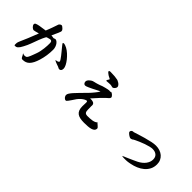

<svg xmlns="http://www.w3.org/2000/svg" viewBox="136 -1650 2728 2728"><g transform="rotate(45 1500.0 -286.0)"><path d="M900.4 -236.3Q900.4 -187.5 863.3 -184.6Q857.4 -184.6 853.5 -185.5L842.8 -190.4Q835 -196.3 821.3 -200.7Q807.6 -205.1 792.5 -210.4Q777.3 -215.8 760.7 -222.7Q744.1 -229.5 730.5 -240.2L765.6 -247.1Q789.1 -254.9 789.1 -268.6Q789.1 -277.3 775.9 -297.4Q762.7 -317.4 743.7 -341.8Q724.6 -366.2 704.1 -391.1Q683.6 -416 669.9 -432.6L654.3 -452.1Q634.8 -476.6 634.8 -477.5Q634.8 -492.2 651.4 -492.2Q657.2 -491.2 666 -489.7Q674.8 -488.3 685.5 -483.4L713.9 -470.7Q747.1 -453.1 780.3 -422.9Q813.5 -392.6 840.3 -358.9Q867.2 -325.2 883.8 -292.5Q900.4 -259.8 900.4 -236.3ZM605.5 -322.3Q605.5 -201.2 571.3 -89.8Q556.6 -42 539.6 -8.3Q522.5 25.4 501.5 46.9Q480.5 68.4 455.1 78.1Q429.7 87.9 397.5 87.9Q384.8 87.9 377.9 82.5Q371.1 77.1 366.2 67.4Q361.3 57.6 355.5 44.9Q349.6 32.2 338.9 18.6Q340.8 16.6 343.8 18.6Q346.7 20.5 348.6 20.5Q358.4 26.4 368.2 26.4Q377.9 26.4 382.8 26.4Q392.6 25.4 399.9 23.4Q407.2 21.5 413.1 16.1Q418.9 10.7 424.8 0Q430.7 -10.7 439.5 -30.3Q440.4 -32.2 444.3 -42.5Q448.2 -52.7 453.6 -66.4Q459 -80.1 464.8 -96.2Q470.7 -112.3 475.6 -126Q485.4 -153.3 491.2 -184.1Q497.1 -214.8 501 -244.6Q504.9 -274.4 505.9 -302.7Q506.8 -331.1 506.8 -353.5Q506.8 -377 498.5 -386.2Q490.2 -395.5 477.5 -395.5Q464.8 -395.5 448.7 -390.1Q432.6 -384.8 416 -380.9Q410.2 -378.9 401.9 -363.8Q393.6 -348.6 383.3 -325.7Q373 -302.7 362.8 -276.4Q352.5 -250 343.8 -225.1Q335 -200.2 327.6 -181.2Q320.3 -162.1 317.4 -154.3L298.8 -109.4L273.4 -58.6Q260.7 -33.2 249 -16.6Q237.3 0 226.6 9.3Q215.8 18.6 205.6 22Q195.3 25.4 184.6 25.4Q170.9 25.4 170.4 19Q169.9 12.7 169.9 4.9Q169.9 -2.9 169.9 -9.3Q169.9 -15.6 170.9 -23.4Q171.9 -31.2 174.8 -40.5Q177.7 -49.8 183.6 -63.5Q210 -121.1 237.3 -188Q264.6 -254.9 297.9 -340.8Q225.6 -320.3 213.9 -320.3Q205.1 -320.3 194.3 -326.2Q183.6 -332 174.3 -341.3Q165 -350.6 159.2 -361.3Q153.3 -372.1 153.3 -380.9Q153.3 -399.4 171.9 -407.2Q190.4 -415 224.6 -421.9L336.9 -438.5Q347.7 -463.9 356.4 -487.3Q365.2 -510.7 373 -532.2L399.4 -608.4Q402.3 -627.9 417 -640.1Q431.6 -652.3 443.4 -652.3Q451.2 -652.3 460.4 -646.5Q469.7 -640.6 480.5 -629.9L490.2 -620.1Q502.9 -607.4 502.9 -589.8Q502.9 -585.9 501 -580.1Q499 -574.2 496.6 -567.9Q494.1 -561.5 491.7 -555.7Q489.3 -549.8 488.3 -545.9L443.4 -447.3Q450.2 -445.3 453.6 -445.8Q457 -446.3 464.8 -445.3Q478.5 -444.3 485.8 -441.4Q493.2 -438.5 505.9 -445.3Q523.4 -454.1 541 -445.3Q558.6 -436.5 573.2 -417.5Q587.9 -398.4 596.7 -372.6Q605.5 -346.7 605.5 -322.3Z M1626 -590.8Q1626 -583 1621.6 -573.2Q1617.2 -563.5 1609.9 -555.7Q1602.5 -547.9 1594.2 -542.5Q1585.9 -537.1 1578.1 -537.1Q1568.4 -537.1 1556.6 -541.5Q1544.9 -545.9 1526.4 -545.9Q1511.7 -545.9 1492.7 -544.4Q1473.6 -543 1450.2 -541Q1449.2 -543.9 1449.2 -550.8Q1449.2 -557.6 1453.1 -563.5Q1457 -569.3 1461.4 -575.2Q1465.8 -581.1 1467.8 -585.9Q1469.7 -590.8 1465.8 -595.7L1456.1 -600.6Q1439.5 -607.4 1425.3 -616.2Q1411.1 -625 1400.9 -633.3Q1390.6 -641.6 1384.3 -647.9Q1377.9 -654.3 1377.9 -656.2Q1377.9 -664.1 1381.8 -669.4Q1385.7 -674.8 1405.3 -674.8Q1429.7 -672.9 1456.1 -672.9Q1482.4 -672.9 1512.7 -668L1531.2 -665Q1543.9 -665 1560.1 -658.7Q1576.2 -652.3 1590.8 -642.1Q1605.5 -631.8 1615.7 -618.2Q1626 -604.5 1626 -590.8ZM1839.8 30.3Q1839.8 52.7 1825.2 67.4Q1810.5 82 1785.2 89.8Q1759.8 97.7 1724.6 100.6Q1689.5 103.5 1647.5 103.5Q1601.6 103.5 1567.4 96.2Q1533.2 88.9 1510.7 71.8Q1488.3 54.7 1477.1 25.9Q1465.8 -2.9 1465.8 -45.9Q1465.8 -65.4 1466.8 -86.9Q1467.8 -108.4 1467.8 -116.2Q1468.8 -129.9 1464.4 -140.1Q1460 -150.4 1448.2 -145.5Q1414.1 -136.7 1375.5 -101.6Q1336.9 -66.4 1298.8 -2Q1281.2 24.4 1271 37.6Q1260.7 50.8 1254.9 56.6Q1249 62.5 1246.1 63Q1243.2 63.5 1239.3 63.5Q1231.4 63.5 1222.2 58.6Q1212.9 53.7 1205.6 45.4Q1198.2 37.1 1193.4 25.9Q1188.5 14.6 1188.5 2.9Q1188.5 -13.7 1202.6 -35.6Q1216.8 -57.6 1240.2 -84Q1263.7 -110.4 1293.5 -140.6Q1323.2 -170.9 1354.5 -203.1L1406.2 -255.9Q1416 -266.6 1429.2 -281.7Q1442.4 -296.9 1455.6 -313.5Q1468.8 -330.1 1481 -346.2Q1493.2 -362.3 1500 -376Q1485.4 -373 1455.1 -356.4Q1424.8 -339.8 1390.6 -323.2L1336.9 -297.9Q1300.8 -281.2 1284.2 -281.2Q1270.5 -281.2 1259.3 -293.5Q1248 -305.7 1248 -328.1Q1248 -338.9 1256.8 -354Q1265.6 -369.1 1288.1 -385.7Q1305.7 -399.4 1319.3 -403.8Q1333 -408.2 1346.7 -411.1Q1351.6 -412.1 1363.8 -415Q1376 -418 1392.6 -422.9Q1409.2 -427.7 1428.2 -434.6Q1447.3 -441.4 1465.8 -449.2Q1489.3 -457 1509.8 -461.4Q1530.3 -465.8 1549.8 -470.7Q1569.3 -475.6 1579.6 -475.1Q1589.8 -474.6 1601.6 -471.7Q1607.4 -479.5 1613.3 -479.5Q1621.1 -477.5 1630.9 -471.7Q1640.6 -465.8 1648.9 -458Q1657.2 -450.2 1663.1 -440.9Q1668.9 -431.6 1668.9 -424.8Q1668.9 -410.2 1652.3 -395.5L1620.1 -367.2Q1591.8 -340.8 1553.2 -299.8Q1514.6 -258.8 1464.8 -202.1Q1469.7 -203.1 1480.5 -203.1Q1491.2 -203.1 1504.4 -201.7Q1517.6 -200.2 1528.8 -195.3Q1540 -190.4 1547.9 -180.7Q1555.7 -170.9 1555.7 -154.3Q1555.7 -149.4 1555.7 -145Q1555.7 -140.6 1554.7 -135.7Q1555.7 -123 1555.7 -106.9Q1555.7 -90.8 1555.7 -70.3Q1555.7 -28.3 1569.8 -13.2Q1584 2 1609.4 2Q1632.8 2 1658.2 1Q1683.6 0 1707 -3.9Q1730.5 -7.8 1750 -15.6Q1769.5 -23.4 1781.2 -38.1Q1781.2 -33.2 1790.5 -25.4Q1799.8 -17.6 1810.5 -8.3Q1821.3 1 1830.6 10.7Q1839.8 20.5 1839.8 30.3Z M2800.8 -212.9Q2800.8 -155.3 2777.8 -111.3Q2754.9 -67.4 2716.8 -35.6Q2678.7 -3.9 2630.4 16.6Q2582 37.1 2531.2 46.9Q2512.7 50.8 2500.5 52.7Q2488.3 54.7 2476.6 56.2Q2464.8 57.6 2451.7 58.1Q2438.5 58.6 2418.9 58.6Q2404.3 58.6 2392.1 58.1Q2379.9 57.6 2363.3 53.7Q2378.9 45.9 2404.8 34.7Q2430.7 23.4 2460.4 10.3Q2490.2 -2.9 2520.5 -16.6Q2550.8 -30.3 2577.1 -43Q2642.6 -76.2 2677.7 -123.5Q2712.9 -170.9 2712.9 -221.7Q2712.9 -271.5 2682.6 -297.4Q2652.3 -323.2 2601.6 -323.2Q2580.1 -323.2 2546.9 -315.4Q2513.7 -307.6 2474.6 -293.9Q2435.5 -280.3 2395 -262.7Q2354.5 -245.1 2318.4 -226.6L2300.8 -213.9Q2284.2 -206.1 2271.5 -206.1Q2263.7 -206.1 2251 -212.4Q2238.3 -218.8 2225.6 -228Q2212.9 -237.3 2204.1 -247.1Q2195.3 -256.8 2195.3 -264.6Q2195.3 -288.1 2220.7 -299.8Q2227.5 -301.8 2232.9 -301.8Q2238.3 -301.8 2241.2 -301.8Q2259.8 -306.6 2296.9 -319.3Q2334 -332 2409.2 -353.5Q2473.6 -371.1 2520.5 -380.9Q2567.4 -390.6 2601.6 -390.6Q2644.5 -390.6 2681.2 -377.9Q2717.8 -365.2 2744.1 -342.3Q2770.5 -319.3 2785.6 -286.6Q2800.8 -253.9 2800.8 -212.9Z"/></g></svg>

Font: JasonHandwriting1
Style: Regular
Weight: 400
Version: Version 1.48.20